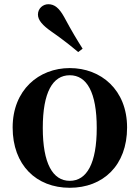

<svg xmlns="http://www.w3.org/2000/svg" viewBox="-20 -875 663 911"><path d="M311 16C469 16 583 -90 583 -270C583 -449 459 -552 311 -552C164 -552 40 -448 40 -270C40 -92 152 16 311 16ZM311 -17C230 -17 183 -100 183 -268C183 -437 230 -518 311 -518C392 -518 439 -437 439 -268C439 -100 392 -17 311 -17ZM372 -644C346 -685 321 -726 284 -795C260 -838 238 -855 209 -855C185 -855 160 -836 160 -806C160 -779 183 -754 223 -726C282 -685 316 -657 351 -628Z"/></svg>

Font: Noto Serif KR
Style: Bold
Weight: 700
Designer: Ryoko NISHIZUKA 西塚涼子 (kana & ideographs); Frank Grießhammer (Latin, Greek & Cyrillic); Wenlong ZHANG 张文龙 (bopomofo); San
Foundry: Adobe
Version: Version 2.001;hotconv 1.1.0;makeotfexe 2.6.0